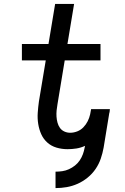

<svg xmlns="http://www.w3.org/2000/svg" viewBox="-20 -755 640 982"><path d="M264 207V123Q281 123 298.5 120.5Q316 118 332.5 110.5Q349 103 363.5 91.5Q378 80 388 65Q398 50 404 33.5Q410 17 413 0L415 -9Q393 1 370.5 4.5Q348 8 325 8Q296 8 269 0Q242 -8 222 -26Q202 -44 191 -68.5Q180 -93 175.5 -121Q171 -149 173 -178Q175 -207 179 -236L214 -446H92V-530H228L262 -735H359L325 -530H494V-446H311L274 -222Q271 -206 269.5 -190Q268 -174 269 -158.5Q270 -143 274 -128Q278 -113 286.5 -101Q295 -89 309 -82.5Q323 -76 339 -76Q357 -76 375 -83Q393 -90 406.5 -104Q420 -118 428.5 -135Q437 -152 441 -170L446 -197H542Q542 -194 541.5 -191.5Q541 -189 541 -187Q541 -184 540.5 -181.5Q540 -179 539 -177L510 0Q505 28 495.5 56Q486 84 469 109Q452 134 428 153.5Q404 173 377 185Q350 197 321.5 202Q293 207 264 207Z"/></svg>

Font: Iosevka Curly MdExObl
Style: Regular
Weight: 500
Width: 7
Italic angle: -9°
Monospace: yes
Designer: Belleve Invis
Foundry: Belleve Invis
Version: Version 11.1.0; ttfautohint (v1.8.3)